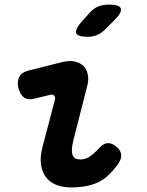

<svg xmlns="http://www.w3.org/2000/svg" viewBox="-20 -805 640 835"><path d="M128.8 -375.8Q101.1 -368.7 83.7 -381.8Q66.4 -395 59.6 -423.7Q53.5 -451.6 64.1 -471.2Q74.7 -490.9 104.3 -498.3L250.7 -535Q281 -542.4 304.6 -537.5Q328.2 -532.6 342.7 -518.2Q357.2 -503.9 361.9 -481.4Q366.6 -459 359.5 -432L301.2 -203Q293.7 -174.8 292.8 -157Q291.9 -139.1 296.3 -129.2Q300.6 -119.3 309.2 -115.4Q317.8 -111.5 329.3 -111.5Q351.7 -111.5 370.9 -124.6Q390 -137.6 411 -160.6Q430.1 -182.1 448.9 -182.5Q467.7 -182.8 486.7 -166.9Q506.7 -149.6 507.2 -130.2Q507.7 -110.7 492.3 -89.5Q472.2 -62.6 451.8 -43.5Q431.4 -24.3 407.5 -12.7Q383.5 -1.1 354.4 4.4Q325.4 10 289.1 10Q251.6 10 223.5 -1.6Q195.5 -13.2 178.8 -36Q162.2 -58.7 158 -91.6Q153.9 -124.4 165.2 -167.3L218 -368.1Q222 -381.4 216.2 -388.4Q210.5 -395.5 197.8 -392.5ZM361.1 -645Q316.1 -645 311 -661.9Q306 -678.8 338.8 -715L369.7 -749.2Q389.4 -770.6 409.5 -777.8Q429.7 -785 455.1 -785Q500.4 -785 505.6 -767.6Q510.8 -750.2 476 -715.8L438.9 -678.8Q422 -661.2 402.7 -653.1Q383.4 -645 361.1 -645Z"/></svg>

Font: Maple Mono
Style: Italic
Weight: 400
Italic angle: -10°
Monospace: yes
Designer: subframe7536
Version: Version 7.300